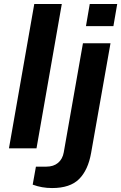

<svg xmlns="http://www.w3.org/2000/svg" viewBox="-20 -744 608 963"><path d="M24.9 0 151.9 -724.1H290L163.1 0ZM411.1 -612.8 430.2 -724.1H567.9L548.8 -612.8ZM241.2 199.2Q189.5 199.2 144 182.1L160.2 91.8H212.9Q248.5 91.8 271.2 72.8Q293.9 53.7 299.8 20L396 -526.9H534.2L437 22.9Q421.9 108.9 376.7 154.1Q331.5 199.2 241.2 199.2Z"/></svg>

Font: Archivo Expanded SemiBold
Style: Italic
Weight: 600
Width: 7
Italic angle: -10°
Designer: Hector Gatti
Foundry: Omnibus-Type
Version: Version 2.001